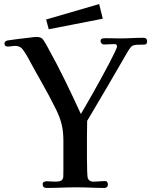

<svg xmlns="http://www.w3.org/2000/svg" viewBox="-20 -923 744 945"><path d="M704 -720Q704 -704 691.5 -703.5Q679 -703 668 -703Q660 -703 651.5 -702.5Q643 -702 635 -699Q628 -697 621.5 -688Q615 -679 611 -673Q561 -586 510.5 -500Q460 -414 409 -328Q409 -309 408.5 -290Q408 -271 408 -252Q408 -240 408 -210Q408 -180 408 -144.5Q408 -109 409 -81Q410 -53 412 -46Q419 -29 439 -29Q454 -29 468.5 -30.5Q483 -32 497 -32Q504 -32 507.5 -27Q511 -22 511 -16Q511 2 493 2Q459 2 425.5 0.5Q392 -1 358 -1Q321 -1 283.5 0.5Q246 2 209 2Q190 2 190 -17Q190 -25 197 -28Q204 -31 209 -31Q220 -31 229.5 -30Q239 -29 249 -29Q274 -29 282.5 -35Q291 -41 291.5 -54Q292 -67 292 -88V-230Q292 -274 284 -308.5Q276 -343 257 -382Q224 -449 187 -514Q150 -579 115 -644Q105 -662 91 -681Q78 -697 55 -697Q46 -697 37 -695.5Q28 -694 18 -694Q2 -694 2 -709Q2 -716 7 -719.5Q12 -723 18 -724Q44 -728 72 -731.5Q100 -735 128 -738Q145 -741 163 -741Q185 -741 195 -724Q201 -715 206.5 -705.5Q212 -696 217 -686Q261 -607 300.5 -526Q340 -445 378 -362Q384 -372 399.5 -398.5Q415 -425 435 -460.5Q455 -496 476 -534Q497 -572 515 -606.5Q533 -641 544.5 -665Q556 -689 556 -695Q556 -706 543 -706Q530 -706 517.5 -705Q505 -704 491 -704Q485 -704 480 -709Q475 -714 475 -720Q475 -731 483 -733Q491 -735 499 -735Q516 -735 534 -734.5Q552 -734 570 -734Q600 -734 628.5 -735.5Q657 -737 687 -737Q704 -737 704 -720ZM486 -831 220 -779 207 -827 468 -903Z"/></svg>

Font: Kaisei Tokumin Medium
Style: Regular
Weight: 500
Designer: Font-Kai,
Foundry: KAZUO KANAI
Version: Version 5.003